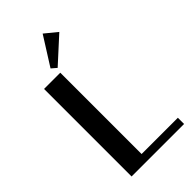

<svg xmlns="http://www.w3.org/2000/svg" viewBox="-279 -1007 1086 1086"><g transform="rotate(-45 264.5 -463.5)"><path d="M85 0ZM300.8 -927.2 374 -867.2 223.6 -730 192.9 -756.3ZM214.8 -49.8H504.9V0H85V-700.2H214.8Z"/></g></svg>

Font: Pfennig
Style: Bold
Weight: 700
Version: Version 20120410 ; ttfautohint (v0.8)